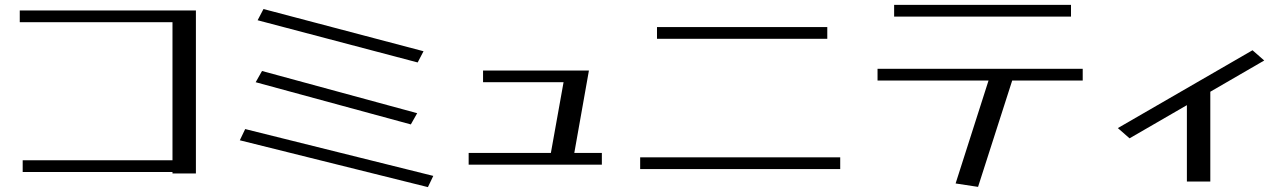

<svg xmlns="http://www.w3.org/2000/svg" viewBox="-20 -711 5271 787"><path d="M61 -620H687V-54H73V-6H687V0H783V-668H61Z M985 -182 963 -136 1734 56 1756 10ZM1054 -420 1028 -374 1664 -201 1690 -247ZM1060 -674 1036 -628 1692 -455 1716 -501Z M2394 -422H1960V-374H2290L2238 -84H1901V-36H2447V-84H2334Z M2604 -66V-18H3424V-66ZM2673 -600V-552H3371V-600Z M3577 -429V-381H4032L3897 41L3989 55L4129 -381H4418V-429ZM3645 -691V-643H4370V-691Z M5114 -505 4562 -186 4610 -144 4845 -280V33H4941V-335L5162 -463Z"/></svg>

Font: LXGW Marker Gothic
Style: Regular
Weight: 400
Version: Version 1.001